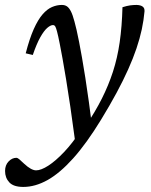

<svg xmlns="http://www.w3.org/2000/svg" viewBox="-73 -484 598 758"><path d="M56.5 -267 28.5 -273.5Q43.5 -331.5 60.2 -369Q77 -406.5 95 -427.2Q113 -448 132.2 -456.2Q151.5 -464.5 171 -464.5Q183 -464.5 191.2 -459Q199.5 -453.5 206.8 -439.5Q214 -425.5 221 -399Q228.5 -373 239.2 -318.8Q250 -264.5 263.8 -177.5Q277.5 -90.5 293 34L225 84Q214 1.5 204.8 -61.8Q195.5 -125 187.8 -171.5Q180 -218 174 -252Q168 -286 163 -310.5Q156.5 -343.5 152.2 -359.5Q148 -375.5 144.8 -380.2Q141.5 -385 136 -385Q126.5 -385 113.5 -373.8Q100.5 -362.5 86 -336.8Q71.5 -311 56.5 -267ZM246 31 267 10.5Q303 -43 329 -94.5Q355 -146 372.8 -200.5Q390.5 -255 399.5 -317.2Q408.5 -379.5 410.5 -455.5Q428 -461 440.8 -462.8Q453.5 -464.5 466.5 -464.5Q482 -464 490.2 -458Q498.5 -452 497.5 -439Q494.5 -404.5 486.8 -368.2Q479 -332 465.8 -292.8Q452.5 -253.5 433 -210Q413.5 -166.5 387 -117.2Q360.5 -68 326 -11.5Q268.5 82.5 216 141Q163.5 199.5 114.8 226.8Q66 254 19 254Q-19.5 254 -36.2 236Q-53 218 -53 191Q-53 168 -39.2 153.5Q-25.5 139 -8 139Q-4 139 2.8 144.5Q9.5 150 23 163Q36.5 175.5 48.2 182Q60 188.5 69.5 188.5Q89 188.5 117.8 170Q146.5 151.5 180 116.2Q213.5 81 246 31Z"/></svg>

Font: Newsreader
Style: Italic
Weight: 400
Italic angle: -17°
Designer: Hugues Gentile
Foundry: Production Type
Version: Version 1.003